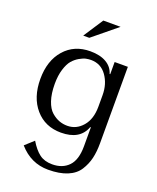

<svg xmlns="http://www.w3.org/2000/svg" viewBox="-172 -812 946 1160"><g transform="rotate(20 301.0 -231.5)"><path d="M437 42V-80H433Q399 12 277 12Q175 12 112.5 -60Q50 -132 50 -251Q50 -369 112.5 -440Q175 -511 278 -511Q341 -511 381 -487.5Q421 -464 433 -422H437V-500H522V-9Q522 46 512 88.5Q502 131 477.5 169.5Q453 208 403.5 228.5Q354 249 281 249Q170 249 93 161L148 111Q178 161 210.5 185.5Q243 210 293 210Q359 210 398 169.5Q437 129 437 42ZM437 -213V-287Q437 -359 400 -411Q363 -463 299 -463Q284 -463 267 -459.5Q250 -456 226.5 -442.5Q203 -429 185 -408Q167 -387 154.5 -346.5Q142 -306 142 -253Q142 -190 157 -145.5Q172 -101 197 -79.5Q222 -58 247 -49Q272 -40 299 -40Q357 -40 397 -86.5Q437 -133 437 -213ZM204 -585 287 -712H398L243 -585Z"/></g></svg>

Font: Tenor Sans
Style: Regular
Weight: 400
Designer: Denis Masharov
Foundry: Denis Masharov
Version: Version 1.1